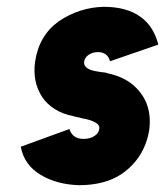

<svg xmlns="http://www.w3.org/2000/svg" viewBox="-20 -532 485 564"><path d="M445 -401Q431 -456 392 -483Q352 -512 284 -512Q212 -510 152 -469Q94 -427 83 -350Q75 -291 104 -247Q118 -226 141 -211.5Q164 -197 195 -191Q200 -189 206.5 -188Q213 -187 219 -185Q273 -175 272 -156Q271 -141 258 -133Q246 -124 225 -124Q193 -124 184 -153L41 -101Q51 -47 100 -18Q147 10 212 12Q289 12 339 -22Q404 -68 418 -148Q429 -226 379 -275Q348 -306 295 -317Q291 -319 284 -319.5Q277 -320 266 -322Q226 -328 227 -349Q228 -362 239 -370Q251 -379 268 -379Q281 -379 291 -372Q300 -365 303 -352Z"/></svg>

Font: Unageo
Style: ExtraBold-Italic
Weight: 800
Designer: Richard Sepsi
Foundry: Richard Sepsi
Version: Version 2.000